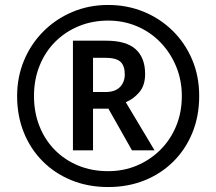

<svg xmlns="http://www.w3.org/2000/svg" viewBox="-20 -744 872 774"><path d="M274 -138V-580H407Q489 -580 527 -545.5Q565 -511 565 -446Q565 -399 541 -371.5Q517 -344 487 -332L603 -138H512L417 -306H355V-138ZM405 -373Q444 -373 463.5 -393Q483 -413 483 -444Q483 -479 465.5 -495Q448 -511 404 -511H355V-373ZM416 10Q336 10 269 -17Q202 -44 152.5 -93.5Q103 -143 76 -210Q49 -277 49 -357Q49 -433 76.5 -499.5Q104 -566 154 -616.5Q204 -667 271 -695.5Q338 -724 416 -724Q492 -724 558.5 -697Q625 -670 675.5 -620.5Q726 -571 754.5 -504Q783 -437 783 -357Q783 -277 756 -210Q729 -143 679.5 -93.5Q630 -44 563 -17Q496 10 416 10ZM416 -54Q478 -54 531.5 -76.5Q585 -99 626 -139.5Q667 -180 690 -235.5Q713 -291 713 -357Q713 -420 690.5 -475Q668 -530 628 -572Q588 -614 533.5 -637.5Q479 -661 416 -661Q352 -661 297.5 -638.5Q243 -616 202.5 -575.5Q162 -535 139.5 -479Q117 -423 117 -357Q117 -291 139 -235.5Q161 -180 201 -139.5Q241 -99 295.5 -76.5Q350 -54 416 -54Z"/></svg>

Font: Noto Sans Thaana
Style: Regular
Weight: 400
Designer: Monotype Design Team
Foundry: Monotype Imaging Inc.
Version: Version 2.001